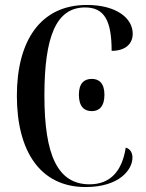

<svg xmlns="http://www.w3.org/2000/svg" viewBox="-20 -744 588 774"><path d="M325 10C460 10 514 -59 514 -109C514 -124 508 -143 487 -149C472 -54 425 -1 341 -1C212 -1 159 -119 159 -359C159 -596 206 -714 323 -714C400 -714 430 -662 430 -539C484 -539 515 -566 515 -608C515 -671 449 -724 330 -724C142 -724 48 -578 48 -358C48 -136 141 10 325 10ZM350 -296C379 -296 401 -314 401 -362C401 -409 379 -426 350 -426C320 -426 298 -409 298 -362C298 -314 320 -296 350 -296Z"/></svg>

Font: Noto Serif Display Condensed Medium
Style: Regular
Weight: 500
Width: 3
Designer: Monotype Design Team
Foundry: Monotype Imaging Inc.
Version: Version 2.009